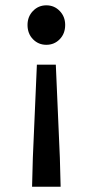

<svg xmlns="http://www.w3.org/2000/svg" viewBox="-20 -522 349 722"><path d="M189.9 -278.8 205.1 71.3 208 180.2H100.6L103.5 71.3L118.7 -278.8ZM154.3 -502Q184.1 -502 204.6 -480.7Q225.1 -459.5 225.1 -428.2Q225.1 -395.5 204.6 -374.5Q184.1 -353.5 154.3 -353.5Q124.5 -353.5 104 -374.5Q83.5 -395.5 83.5 -428.2Q83.5 -459.5 104 -480.7Q124.5 -502 154.3 -502Z"/></svg>

Font: Varta Light
Style: Bold
Weight: 700
Version: Version 1.004